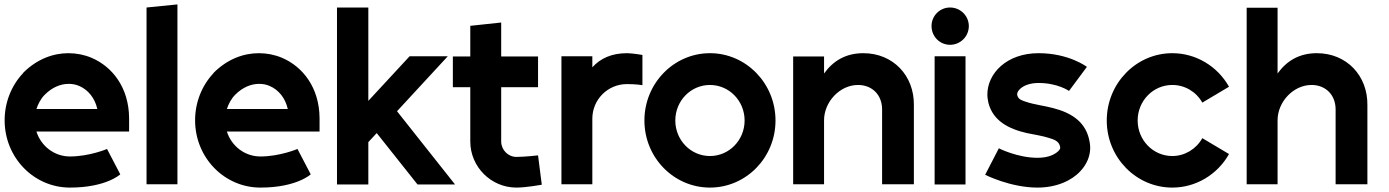

<svg xmlns="http://www.w3.org/2000/svg" viewBox="-20 -835 6295 870"><path d="M421 -341H145C153 -365 165 -388 183 -406C216 -439 254 -455 291 -455C308 -455 325 -452 340 -445C379 -428 410 -391 421 -341ZM85 -504C31 -447 1 -370 1 -290C1 -121 133 15 297 15C461 15 525 -45 525 -45L465 -160C465 -160 385 -126 297 -126C226 -126 166 -173 145 -239H565V-300C564 -438 489 -533 395 -573C362 -587 326 -594 290 -594C220 -594 147 -567 85 -505Z M784 -815 644 -801V0H784Z M1284 -341H1008C1016 -365 1028 -388 1046 -406C1079 -439 1117 -455 1154 -455C1171 -455 1188 -452 1203 -445C1242 -428 1273 -391 1284 -341ZM948 -504C894 -447 864 -370 864 -290C864 -121 996 15 1160 15C1324 15 1388 -45 1388 -45L1328 -160C1328 -160 1248 -126 1160 -126C1089 -126 1029 -173 1008 -239H1428V-300C1427 -438 1352 -533 1258 -573C1225 -587 1189 -594 1153 -594C1083 -594 1010 -567 948 -505Z M1649 -378V-801H1507V1H1649V-191L1687 -232L1872 1H2042L1779 -331L2009 -580H1836Z M2111 -194C2111 -79 2205 15 2320 15C2364 15 2435 2 2435 2L2418 -131C2418 -131 2358 -124 2320 -124C2282 -124 2251 -156 2251 -194V-440H2418V-579H2251V-733L2111 -718V-579H2032V-440H2111Z M2664 -530V-580H2524V0H2664V-297C2664 -384 2734 -454 2821 -454C2864 -454 2891 -449 2891 -449V-586C2891 -586 2845 -594 2821 -594C2751 -594 2700 -570 2664 -530Z M3197 -594C3033 -594 2900 -457 2900 -289C2900 -121 3033 15 3197 15C3361 15 3494 -121 3494 -289C3494 -457 3361 -594 3197 -594ZM3197 -450C3284 -450 3354 -378 3354 -289C3354 -200 3284 -128 3197 -128C3110 -128 3040 -200 3040 -289C3040 -378 3110 -450 3197 -450Z M3868 -450C3931 -450 3977 -406 3977 -339V0H4121V-358C4123 -492 4027 -594 3892 -594C3812 -594 3755 -559 3714 -502V-579H3574V0H3714V-290C3714 -373 3785 -450 3868 -450Z M4355 -580H4215V1H4355ZM4285 -801C4238 -801 4201 -763 4201 -717C4201 -670 4238 -632 4285 -632C4332 -632 4370 -670 4370 -717C4370 -763 4332 -801 4285 -801Z M4905 -532C4905 -532 4824 -594 4686 -594C4540 -594 4454 -501 4454 -407C4454 -394 4456 -381 4459 -368C4480 -288 4549 -251 4633 -232C4666 -225 4702 -220 4733 -210C4757 -203 4780 -195 4784 -168C4785 -158 4777 -151 4768 -144C4747 -128 4717 -120 4681 -120C4590 -120 4506 -163 4506 -163L4444 -43C4444 -43 4558 15 4681 15C4768 15 4837 -17 4876 -60C4905 -91 4920 -128 4920 -166C4920 -173 4919 -181 4918 -188C4904 -281 4837 -323 4753 -345C4712 -356 4666 -361 4628 -374C4611 -380 4595 -384 4590 -402C4589 -404 4589 -406 4589 -408C4589 -417 4595 -425 4602 -432C4620 -449 4650 -459 4686 -459C4773 -459 4824 -423 4824 -423Z M5549 -442C5496 -536 5398 -594 5292 -594C5128 -594 4995 -457 4995 -289C4995 -121 5128 15 5292 15C5398 15 5496 -43 5549 -137L5428 -209C5400 -159 5348 -128 5292 -128C5205 -128 5135 -200 5135 -289C5135 -378 5205 -450 5292 -450C5348 -450 5400 -420 5428 -370Z M5923 -450C5986 -450 6032 -406 6032 -339V0H6176V-358C6178 -492 6082 -594 5947 -594C5867 -594 5810 -559 5769 -502V-800H5629V0H5769V-290C5769 -373 5840 -450 5923 -450Z"/></svg>

Font: MintSans
Style: Bold
Weight: 700
Version: Version 2.0